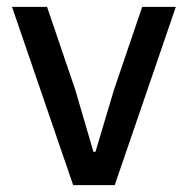

<svg xmlns="http://www.w3.org/2000/svg" viewBox="-20 -539 547 559"><path d="M193 0 15 -519H117L199 -278L252 -97H258L312 -278L394 -519H492L314 0Z"/></svg>

Font: Anuphan Medium
Style: Regular
Weight: 500
Designer: Mike Abbink, Paul van der Laan, Pieter van Rosmalen, Mint Tantisuwanna
Foundry: Bold Monday; Cadson Demak
Version: Version 3.002;hotconv 1.0.109;makeotfexe 2.5.65596